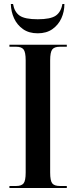

<svg xmlns="http://www.w3.org/2000/svg" viewBox="-20 -937 379 957"><path d="M27 0V-10H61Q87 -10 97.5 -23Q108 -36 108 -77V-636Q108 -677 97.5 -690.5Q87 -704 61 -704H27V-714H313V-704H278Q251 -704 240.5 -690.5Q230 -677 230 -636V-77Q230 -36 240.5 -23Q251 -10 278 -10H313V0ZM168 -771Q124 -771 94.5 -792Q65 -813 50 -846Q35 -879 34 -917H45Q52 -877 78 -859Q104 -841 168 -841Q232 -841 258 -859Q284 -877 291 -917H301Q301 -879 286 -846Q271 -813 241.5 -792Q212 -771 168 -771Z"/></svg>

Font: Noto Serif Display Condensed SemiBold
Style: Regular
Weight: 600
Width: 3
Designer: Monotype Design Team
Foundry: Monotype Imaging Inc.
Version: Version 2.009